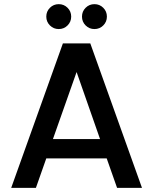

<svg xmlns="http://www.w3.org/2000/svg" viewBox="-20 -905 737 925"><path d="M263 -765Q238 -765 220.5 -782.5Q203 -800 203 -825Q203 -850 220.5 -867.5Q238 -885 263 -885Q288 -885 305.5 -867.5Q323 -850 323 -825Q323 -800 305.5 -782.5Q288 -765 263 -765ZM435 -765Q410 -765 392.5 -782.5Q375 -800 375 -825Q375 -850 392.5 -867.5Q410 -885 435 -885Q460 -885 477.5 -867.5Q495 -850 495 -825Q495 -800 477.5 -782.5Q460 -765 435 -765ZM494 -142H203L153 0H34L283 -696H415L664 0H544ZM462 -235 349 -558 235 -235Z"/></svg>

Font: Fz Poppins Med
Style: Regular
Weight: 500
Designer: Ninad Kale (Devanagari), Jonny Pinhorn (Latin)
Foundry: Indian Type Foundry
Version: Vit hóa bi Vntype.Com & FontZin.Com